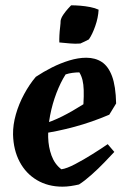

<svg xmlns="http://www.w3.org/2000/svg" viewBox="-20 -688 475 720"><path d="M214.2 12Q160.2 12 118.7 -12.5Q77.2 -37 53.8 -81.1Q30.3 -125.3 28.9 -183.9Q28.4 -220 39.5 -259.1Q50.6 -298.3 70.6 -335.1Q90.5 -372 114.3 -399.9Q142.9 -418.9 174.9 -435.1Q207 -451.2 240.3 -461.4Q273.7 -471.5 303.4 -471.5Q337.3 -471.5 361.8 -455.5Q386.2 -439.5 400.1 -402.4Q414 -365.3 415.5 -300.1L389.8 -257.9Q324.2 -229.9 259.5 -212.5Q194.9 -195 133.1 -186.3L133.5 -220Q175.6 -232.7 213.1 -251.5Q250.6 -270.3 292.8 -297.1Q294.7 -328.8 293.9 -350.4Q293.2 -372.1 289.4 -387.6Q285.7 -403.1 277.6 -416.6Q265.6 -416.6 251.8 -414.8Q237.9 -413 226 -408.9Q207.3 -379.7 191.7 -339.2Q176.2 -298.6 167.9 -255.2Q159.7 -211.8 160.6 -173.4Q161.6 -136.4 173.3 -104.4Q185 -72.4 210.1 -53.2Q230 -55.8 261.7 -72.5Q293.4 -89.1 326.7 -110Q360.1 -130.9 383.9 -147.4L408.7 -118.3Q394.3 -102.8 371.5 -79.1Q348.7 -55.4 323.2 -32.7Q297.7 -9.9 276.2 3.8Q260.6 7.4 245 9.7Q229.4 12 214.2 12ZM202.5 -528.8Q202 -539.4 202.8 -555.8Q203.7 -572.2 205.6 -587.3Q207.4 -602.5 207.3 -610.3Q209.4 -621.7 218 -633.9Q226.5 -646.2 235.3 -655.8Q244.1 -665.5 246.7 -668.1Q262.5 -668.1 281.4 -666.6Q300.2 -665 318.3 -661.5Q336.3 -658 349.8 -651.7Q348.2 -621.3 337.2 -590.2Q326.3 -559.1 313.3 -540.3Q306.5 -536.4 298.6 -532.8Q290.8 -529.2 281.3 -524.8Q261.8 -523.2 242.5 -525.1Q223.1 -526.9 202.5 -528.8Z"/></svg>

Font: Labrada
Style: Italic
Weight: 400
Italic angle: -7°
Designer: Mercedes Jáuregui
Foundry: Omnibus-Type Team
Version: Version 1.000